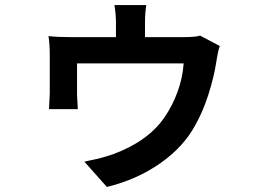

<svg xmlns="http://www.w3.org/2000/svg" viewBox="-20 -654 1040 760"><path d="M554 -565V-444H439V-565Q439 -597 433 -634H559Q554 -603 554 -565ZM836 -408Q827 -349 805 -280Q783 -211 752 -157Q706 -72 614 -7.5Q522 57 403 86L314 -14Q331 -18 336 -19Q362 -24 382 -29.5Q402 -35 429 -44Q568 -96 632 -191Q663 -236 683 -291Q703 -346 707 -403H285V-278Q285 -267 288 -222H174Q177 -273 177 -284V-435Q177 -478 172 -511Q208 -507 265 -507H706Q754 -507 772 -513L850 -472Q845 -460 841 -437Q837 -414 836 -408Z"/></svg>

Font: Merged Yaku Han JP SemiBold
Style: Regular
Weight: 600
Designer: Ryoko NISHIZUKA 西塚涼子 (kana, bopomofo & ideographs); Paul D. Hunt (Latin, Greek & Cyrillic); Sandoll Communications 산돌커뮤니
Foundry: Adobe
Version: Version 2.004